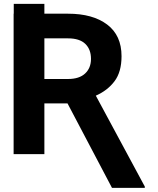

<svg xmlns="http://www.w3.org/2000/svg" viewBox="-20 -781 802 973"><path d="M49 -711.6H49.7V-761.4H204.9V-711.6H324.6Q450.3 -711.6 523.1 -656.6Q595.9 -601.6 595.9 -496.4Q595.9 -416.5 560.5 -369.5Q525.2 -322.4 465.6 -296.2L713.8 164.4V171.2H547.6L322.1 -257.1H204.9V0H49ZM204.9 -380.7H324.6Q381.7 -380.7 411.4 -408.6Q441.1 -436.4 441.1 -482.6Q441.1 -530.9 412.1 -558.8Q383.2 -586.6 324.6 -586.6H204.9Z"/></svg>

Font: Inter UI
Style: Bold
Weight: 700
Designer: Rasmus Andersson
Foundry: rsms
Version: 3.2;8d6f07862